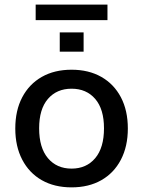

<svg xmlns="http://www.w3.org/2000/svg" viewBox="-20 -800 618 829"><path d="M289 9Q215 9 160.5 -22Q106 -53 76 -110.5Q46 -168 46 -245Q46 -323 76 -380Q106 -437 160.5 -468Q215 -499 289 -499Q363 -499 417.5 -468Q472 -437 502 -380Q532 -323 532 -245Q532 -168 502 -110.5Q472 -53 417.5 -22Q363 9 289 9ZM289 -72Q353 -72 391 -117Q429 -162 429 -246Q429 -329 391 -373Q353 -417 289 -417Q225 -417 187 -373Q149 -329 149 -246Q149 -162 187 -117Q225 -72 289 -72ZM134 -713V-780H444V-713ZM238 -577V-660H341V-577Z"/></svg>

Font: Nunito Sans 11pt SemiBold
Style: Regular
Weight: 600
Version: Version 3.101;gftools[0.9.27]